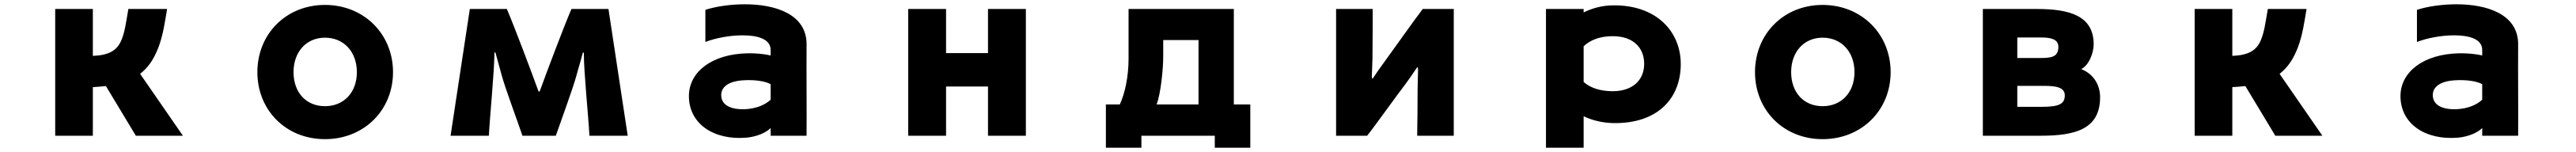

<svg xmlns="http://www.w3.org/2000/svg" viewBox="-20 -570 12040 710"><path d="M475 -168 615 64H835L635 -225C674 -256 699 -293 721 -350C743 -407 752 -476 761 -528H580C568 -458 563 -420 548 -384C528 -334 489 -312 414 -309V-528H238V64H414V-163C431 -164 458 -166 475 -168Z M1817 -233C1817 -411 1681 -547 1499 -547C1317 -547 1183 -411 1183 -233C1183 -55 1317 80 1499 80C1681 80 1817 -55 1817 -233ZM1648 -233C1648 -138 1587 -74 1499 -74C1411 -74 1352 -138 1352 -233C1352 -328 1412 -394 1499 -394C1587 -394 1648 -328 1648 -233Z M2735 64H2914L2824 -528H2651C2616 -447 2534 -230 2504 -147C2503 -144 2501 -142 2500 -142C2498 -142 2497 -143 2496 -146C2466 -229 2384 -447 2349 -528H2176L2086 64H2265C2270 -32 2290 -230 2291 -320C2291 -328 2295 -328 2297 -320C2306 -286 2317 -248 2325 -218C2342 -156 2399 -4 2422 64H2578C2601 -3 2657 -154 2674 -216C2682 -247 2694 -283 2703 -320C2705 -328 2709 -326 2709 -320C2709 -230 2730 -32 2735 64Z M3582 28V64H3750C3751 -81 3749 -221 3750 -362C3751 -504 3604 -550 3462 -550C3394 -550 3326 -540 3277 -524V-374C3326 -393 3393 -405 3451 -405C3523 -405 3582 -387 3582 -337V-311C3553 -318 3510 -322 3472 -321C3307 -317 3200 -234 3200 -121C3200 8 3316 86 3469 73C3514 69 3560 51 3582 28ZM3582 -177V-104C3554 -79 3515 -63 3464 -60C3394 -57 3351 -80 3351 -126C3351 -163 3384 -191 3455 -195C3505 -198 3554 -192 3582 -177Z M4598 -166V64H4775V-528H4598V-322H4402V-528H4225V64H4402V-166Z M5658 64V120H5824V-82H5747V-528H5255V-295C5255 -213 5238 -133 5214 -82H5149V120H5315V64ZM5417 -307V-383H5582V-82H5386C5405 -130 5417 -246 5417 -307Z M6604 64H6775V-528H6630C6598 -487 6481 -322 6445 -273C6429 -251 6414 -230 6401 -210C6395 -200 6392 -200 6392 -214C6392 -226 6395 -277 6395 -297C6396 -343 6396 -490 6396 -528H6225V64H6370C6398 30 6514 -132 6552 -181C6568 -203 6586 -229 6600 -250C6605 -258 6608 -260 6608 -243C6608 -226 6606 -175 6606 -153C6606 -107 6605 36 6604 64Z M7836 -271C7836 -421 7724 -547 7521 -545C7468 -545 7421 -531 7382 -512V-528H7206V120H7382V-27C7422 -8 7470 4 7521 5C7729 8 7836 -111 7836 -271ZM7382 -187V-354C7413 -383 7458 -401 7518 -401C7615 -401 7665 -346 7665 -272C7665 -195 7610 -144 7518 -144C7458 -144 7413 -160 7382 -187Z M8817 -233C8817 -411 8681 -547 8499 -547C8317 -547 8183 -411 8183 -233C8183 -55 8317 80 8499 80C8681 80 8817 -55 8817 -233ZM8648 -233C8648 -138 8587 -74 8499 -74C8411 -74 8352 -138 8352 -233C8352 -328 8412 -394 8499 -394C8587 -394 8648 -328 8648 -233Z M9796 -116C9796 -179 9760 -227 9708 -247C9747 -268 9766 -327 9766 -363C9766 -497 9652 -528 9502 -528H9248V64H9519C9681 64 9796 33 9796 -116ZM9601 -351C9601 -302 9566 -299 9511 -299H9409V-395H9518C9562 -395 9601 -389 9601 -351ZM9631 -125C9631 -85 9606 -71 9523 -71H9409V-169H9522C9575 -169 9631 -168 9631 -125Z M10475 -168 10615 64H10835L10635 -225C10674 -256 10699 -293 10721 -350C10743 -407 10752 -476 10761 -528H10580C10568 -458 10563 -420 10548 -384C10528 -334 10489 -312 10414 -309V-528H10238V64H10414V-163C10431 -164 10458 -166 10475 -168Z M11582 28V64H11750C11751 -81 11749 -221 11750 -362C11751 -504 11604 -550 11462 -550C11394 -550 11326 -540 11277 -524V-374C11326 -393 11393 -405 11451 -405C11523 -405 11582 -387 11582 -337V-311C11553 -318 11510 -322 11472 -321C11307 -317 11200 -234 11200 -121C11200 8 11316 86 11469 73C11514 69 11560 51 11582 28ZM11582 -177V-104C11554 -79 11515 -63 11464 -60C11394 -57 11351 -80 11351 -126C11351 -163 11384 -191 11455 -195C11505 -198 11554 -192 11582 -177Z"/></svg>

Font: LINE Seed JP_OTF ExtraBold
Style: Regular
Weight: 800
Designer: LY Corporation & Fontrix & Fontworks
Version: Version 1.013